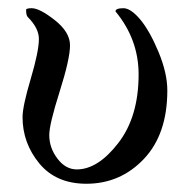

<svg xmlns="http://www.w3.org/2000/svg" viewBox="-20 -442 469 470"><path d="M151.4 -331.1Q151.4 -297.9 126 -217.8Q100.6 -137.7 100.6 -111.3Q100.6 -80.1 120.6 -53.7Q140.6 -27.3 168 -27.3Q219.7 -27.3 269.5 -91.8Q319.3 -156.2 319.3 -259.8Q319.3 -345.7 262.7 -414.1Q262.7 -421.9 282.2 -421.9Q299.8 -421.9 323.2 -394.5Q346.7 -366.2 368.2 -314.5Q389.6 -262.7 389.6 -220.7Q389.6 -113.3 332 -52.7Q274.4 7.8 191.4 7.8Q117.2 7.8 76.2 -42Q35.2 -91.8 35.2 -155.3Q35.2 -181.6 55.2 -249Q75.2 -316.4 75.2 -346.7Q75.2 -373 47.9 -400.4Q43.9 -404.3 43.9 -418Q43.9 -421.9 57.6 -421.9Q77.1 -421.9 114.3 -392.6Q151.4 -363.3 151.4 -331.1Z"/></svg>

Font: Crimson Text
Style: Roman
Weight: 400
Version: Version 0.13